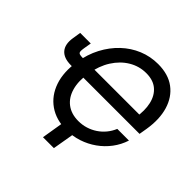

<svg xmlns="http://www.w3.org/2000/svg" viewBox="-220 -936 1290 1290"><g transform="rotate(45 424.5 -291.5)"><path d="M445.3 11.2Q348.6 11.2 281 -35.9Q213.4 -83 184.3 -167.5Q155.3 -252 173.8 -364.3Q187 -447.8 223.1 -516.4Q259.3 -585 312 -634.8Q364.7 -684.6 430.2 -711.7Q495.6 -738.8 568.8 -738.8Q666 -738.8 728 -692.4Q790 -646 814.5 -564.2Q838.9 -482.4 821.8 -376.5L812 -318.4H241.7L256.8 -409.2H750L715.3 -380.4Q728 -454.6 714.6 -513.2Q701.2 -571.8 661.6 -605.5Q622.1 -639.2 555.7 -639.2Q489.3 -639.2 432.4 -605.2Q375.5 -571.3 336.2 -509.5Q296.9 -447.8 283.2 -364.3Q269 -280.3 286.4 -218.3Q303.7 -156.2 348.4 -122.3Q393.1 -88.4 460.4 -88.4Q497.6 -88.4 531.5 -98.9Q565.4 -109.4 594.7 -128.9Q624 -148.4 646.5 -175.8Q668.9 -203.1 682.6 -236.3H793.5Q775.9 -181.6 741.7 -136.2Q707.5 -90.8 661.1 -57.9Q614.7 -24.9 559.8 -6.8Q504.9 11.2 445.3 11.2ZM50.3 -516.1H150.9L141.6 -460.9Q137.7 -438.5 139.4 -427.5Q141.1 -416.5 151.1 -412.8Q161.1 -409.2 182.1 -409.2H222.2L207 -318.4H159.7Q91.8 -318.4 61 -354.2Q30.3 -390.1 41 -457ZM369.1 156.2 399.9 -31.2H504.9L472.7 156.2Z"/></g></svg>

Font: Inter 28pt Medium
Style: Italic
Weight: 500
Italic angle: -9.3988°
Designer: Rasmus Andersson
Foundry: rsms
Version: Version 4.001;git-66647c0bb